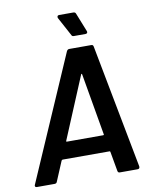

<svg xmlns="http://www.w3.org/2000/svg" viewBox="-96 -960 820 1031"><g transform="rotate(-10 314.5 -444.5)"><path d="M461 -10 442 -117Q442 -118 441 -119.5Q440 -121 438 -121H182Q180 -121 176 -117L131 -10Q128 0 117 0H20Q14 0 11.5 -4Q9 -8 12 -14L306 -690Q311 -700 320 -700H441Q450 -700 452 -690L581 -14V-11Q581 0 569 0H472Q463 0 461 -10ZM222 -212H419Q425 -212 423 -218L365 -553Q364 -557 362 -557Q360 -557 359 -553L219 -218Q216 -212 222 -212ZM431 -773Q431 -769 428 -766.5Q425 -764 420 -764H356Q347 -764 344 -772L289 -874Q288 -876 288 -879Q288 -889 299 -889H375Q386 -889 389 -881L430 -778Q431 -776 431 -773Z"/></g></svg>

Font: Barlow SemiBold
Style: Italic
Weight: 600
Italic angle: -7°
Designer: Jeremy Tribby
Foundry: Tribby Type
Version: Version 1.408